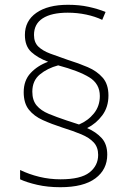

<svg xmlns="http://www.w3.org/2000/svg" viewBox="-20 -831 557 802"><path d="M79 -446Q79 -495 108 -526Q137 -557 181 -573Q138 -589 111 -613.5Q84 -638 84 -685Q84 -744 132 -777.5Q180 -811 264 -811Q311 -811 350 -802.5Q389 -794 421 -781L407 -748Q378 -762 340.5 -770Q303 -778 263 -778Q195 -778 158.5 -754.5Q122 -731 122 -685Q122 -654 140 -636.5Q158 -619 190 -607Q222 -595 263 -581Q308 -567 346.5 -550.5Q385 -534 409 -506.5Q433 -479 433 -432Q433 -384 407.5 -349.5Q382 -315 344 -296Q381 -280 404.5 -254.5Q428 -229 428 -185Q428 -123 378.5 -86Q329 -49 232 -49Q179 -49 135.5 -59Q92 -69 64 -82V-121Q101 -103 144 -92.5Q187 -82 233 -82Q317 -82 353.5 -110.5Q390 -139 390 -184Q390 -216 371.5 -236Q353 -256 319.5 -270Q286 -284 241 -298Q195 -313 158.5 -329.5Q122 -346 100.5 -373Q79 -400 79 -446ZM115 -448Q115 -412 133 -390.5Q151 -369 183.5 -355.5Q216 -342 258 -328L310 -311Q348 -327 372.5 -357.5Q397 -388 397 -430Q397 -481 353 -508Q309 -535 223 -558Q178 -546 146.5 -520Q115 -494 115 -448Z"/></svg>

Font: Noto Sans Tamil UI ExtraLight
Style: Regular
Weight: 200
Designer: Jelle Bosma - Monotype Design Team
Foundry: Monotype Imaging Inc.
Version: Version 2.004; ttfautohint (v1.8.4.7-5d5b)